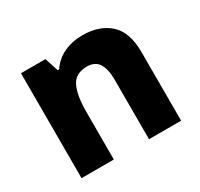

<svg xmlns="http://www.w3.org/2000/svg" viewBox="-123 -715 908 870"><g transform="rotate(-30 331.5 -279.5)"><path d="M399 -559Q486 -559 539.5 -511.5Q593 -464 593 -358V0H425V-311Q425 -368 406 -397Q387 -426 346 -426Q285 -426 263 -380.5Q241 -335 241 -250V0H72V-549H200L223 -478H231Q257 -518 301 -538.5Q345 -559 399 -559Z"/></g></svg>

Font: Noto Sans Kannada ExtraBold
Style: Regular
Weight: 800
Designer: Jelle Bosma - Monotype Design Team
Foundry: Monotype Imaging Inc.
Version: Version 2.005; ttfautohint (v1.8.4.7-5d5b)